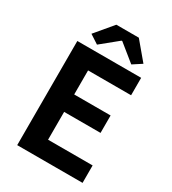

<svg xmlns="http://www.w3.org/2000/svg" viewBox="-223 -1066 1061 1183"><g transform="rotate(30 307.5 -474.0)"><path d="M91 0V-741H545V-617H239V-446H498V-322H239V-124H556V0ZM207 -782 144 -823 249 -948H409L514 -823L451 -782L331 -879H326Z"/></g></svg>

Font: Noto Sans KR
Style: Bold
Weight: 700
Designer: Ryoko NISHIZUKA  (kana, bopomofo & ideographs); Paul D. Hunt (Latin, Greek & Cyrillic); Sandoll Communications , Soo-you
Foundry: Adobe
Version: Version 2.004-H2;hotconv 1.0.118;makeotfexe 2.5.65603